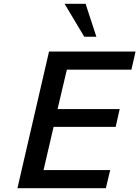

<svg xmlns="http://www.w3.org/2000/svg" viewBox="-20 -994 736 1014"><path d="M489 -800 432 -974H321L425 -800ZM539 0 562 -96H210L263 -324H591L612 -418H284L333 -626H674L696 -722H239L72 0Z"/></svg>

Font: Perun Medium Italic
Style: Regular
Weight: 500
Italic angle: -12°
Foundry: Copyright (c) Stefan Peev, Context Ltd, 2016
Version: Version 1.026